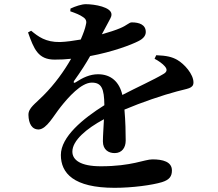

<svg xmlns="http://www.w3.org/2000/svg" viewBox="-20 -834 1040 918"><path d="M827 -548C802 -562 777 -568 727 -570L719 -553C737 -544 758 -529 768 -517C781 -502 779 -490 761 -480C716 -453 634 -416 565 -380C551 -442 511 -479 449 -479C410 -479 376 -463 341 -440C333 -435 330 -440 334 -447C368 -494 393 -534 411 -566C519 -586 608 -620 641 -637C668 -650 677 -666 677 -681C677 -716 646 -727 610 -727C597 -727 588 -713 554 -699C533 -690 502 -680 467 -670L496 -724C505 -743 513 -751 513 -765C513 -800 433 -814 390 -814C371 -814 340 -804 317 -793L316 -780C342 -771 362 -763 376 -753C394 -742 395 -729 390 -713C387 -698 379 -675 366 -645C331 -639 297 -634 267 -633C198 -632 163 -659 129 -687L114 -679C142 -600 162 -549 241 -549C267 -549 294 -550 320 -553C287 -495 242 -432 188 -378C149 -338 115 -318 116 -284C117 -244 132 -214 166 -215C204 -218 235 -279 271 -324C306 -368 368 -439 419 -439C466 -439 478 -410 479 -331C377 -267 271 -180 271 -93C271 -6 332 64 528 64C613 64 708 51 754 37C790 26 802 9 802 -19C802 -61 758 -72 709 -72C670 -72 611 -39 462 -39C365 -39 326 -69 326 -109C326 -162 393 -219 477 -264C475 -222 472 -184 472 -158C472 -118 499 -102 528 -102C563 -102 581 -128 581 -162C581 -198 580 -255 575 -310C658 -345 758 -379 826 -397C876 -411 905 -410 905 -440C905 -479 862 -528 827 -548Z"/></svg>

Font: Noto Serif CJK TC
Style: Bold
Weight: 700
Designer: Ryoko NISHIZUKA 西塚涼子 (kana & ideographs); Frank Grießhammer (Latin, Greek & Cyrillic); Wenlong ZHANG 张文龙 (bopomofo); San
Foundry: Adobe
Version: Version 2.001;hotconv 1.1.0;makeotfexe 2.6.0